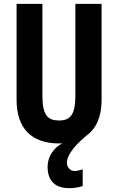

<svg xmlns="http://www.w3.org/2000/svg" viewBox="-20 -734 611 996"><path d="M327 110C327 84 346 38 428 -30C480 -67 507 -130 507 -215V-714H371V-237C371 -138 344 -109 286 -109C230 -109 200 -134 200 -236V-714H66V-216C66 -69 143 10 285 10C291 10 297 10 303 10C264 29 227 73 227 132C227 196 259 242 337 242C360 242 388 239 409 231V144C399 148 381 153 366 153C345 153 327 134 327 110Z"/></svg>

Font: Noto Sans Tamil ExtraCondensed
Style: Bold
Weight: 700
Width: 2
Designer: Jelle Bosma - Monotype Design Team
Foundry: Monotype Imaging Inc.
Version: Version 2.004